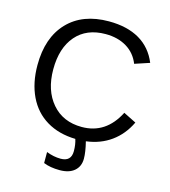

<svg xmlns="http://www.w3.org/2000/svg" viewBox="-129 -800 981 1111"><g transform="rotate(15 361.0 -245.0)"><path d="M386.7 -622.1Q272.5 -622.1 209 -548.6Q145.5 -475.1 145.5 -347.2Q145.5 -220.7 211.7 -143.8Q277.8 -66.9 390.6 -66.9Q535.2 -66.9 607.9 -210L684.1 -171.9Q647.5 -95.2 584.2 -49.6Q521 -3.9 435.5 6.8Q450.7 67.4 450.7 107.4Q450.7 153.8 419.4 180.7Q388.2 207.5 331.5 207.5Q275.4 207.5 234.9 190.9V125Q278.3 142.1 320.3 142.1Q383.3 142.1 383.3 80.1Q383.3 41 373 9.3Q272.9 6.8 200.2 -36.9Q127.4 -80.6 89.1 -160.6Q50.8 -240.7 50.8 -347.2Q50.8 -511.7 139.6 -605Q228.5 -698.2 385.7 -698.2Q495.6 -698.2 569.3 -655.3Q643.1 -612.3 677.7 -527.8L589.4 -498.5Q565.4 -558.6 512.5 -590.3Q459.5 -622.1 386.7 -622.1Z"/></g></svg>

Font: Liberation Sans
Style: Regular
Weight: 400
Designer: Steve Matteson
Foundry: Ascender Corporation
Version: Version 2.00.1